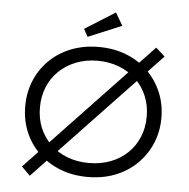

<svg xmlns="http://www.w3.org/2000/svg" viewBox="-61 -964 1038 1055"><g transform="rotate(5 458.5 -436.5)"><path d="M142 31 95 -16 773 -731 823 -686ZM459 10Q377 10 308.5 -16.5Q240 -43 189.5 -91.5Q139 -140 111.5 -205.5Q84 -271 84 -348Q84 -425 111.5 -490.5Q139 -556 189.5 -605Q240 -654 308.5 -680.5Q377 -707 459 -707Q541 -707 609.5 -680.5Q678 -654 728.5 -605Q779 -556 807 -490.5Q835 -425 835 -348Q835 -272 807 -206.5Q779 -141 728.5 -92Q678 -43 609.5 -16.5Q541 10 459 10ZM459 -67Q523 -67 577.5 -87.5Q632 -108 671.5 -146Q711 -184 732.5 -235.5Q754 -287 754 -348Q754 -410 732.5 -461.5Q711 -513 671.5 -551Q632 -589 577.5 -610Q523 -631 459 -631Q395 -631 341 -610Q287 -589 247 -550.5Q207 -512 186 -460.5Q165 -409 165 -348Q165 -287 186 -236Q207 -185 247 -146.5Q287 -108 341 -87.5Q395 -67 459 -67ZM392 -757 369 -799 536 -904 577 -834Z"/></g></svg>

Font: Lexend Exa Light
Style: Regular
Weight: 300
Designer: Bonnie Shaver-Troup, Thomas Jockin
Foundry: Lexend
Version: Version 1.007